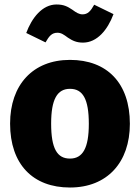

<svg xmlns="http://www.w3.org/2000/svg" viewBox="-20 -818 624 856"><path d="M350 -628C413 -628 460 -685 486 -755L400 -797C384 -768 371 -754 348 -754C333 -754 321 -761 302 -775C281 -789 264 -798 232 -798C169 -798 122 -739 97 -671L183 -629C199 -657 211 -672 236 -672C253 -672 264 -664 283 -650C304 -636 322 -628 350 -628ZM292 -551C126 -551 25 -439 25 -267C25 -85 127 18 292 18C458 18 559 -94 559 -266C559 -448 457 -551 292 -551ZM292 -422C349 -422 376 -377 376 -266C376 -158 349 -111 292 -111C235 -111 208 -155 208 -267C208 -375 235 -422 292 -422Z"/></svg>

Font: Fira Sans ExtraBold
Style: Regular
Weight: 800
Designer: bBox Type GmbH & Carrois Corporate GbR & Edenspiekermann AG
Foundry: bBox Type GmbH & Carrois Corporate GbR & Edenspiekermann AG
Version: Version 4.300;PS 004.300;hotconv 1.0.88;makeotf.lib2.5.64775